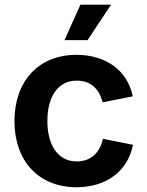

<svg xmlns="http://www.w3.org/2000/svg" viewBox="-20 -786 626 817"><path d="M305.2 10.7C432.6 10.7 523.9 -57.6 545.9 -169.9L418 -195.3C405.3 -136.2 366.2 -99.1 306.6 -99.1C224.1 -99.1 181.6 -171.9 181.6 -271C181.6 -371.1 224.1 -442.9 306.6 -442.9C365.7 -442.9 403.3 -407.2 416.5 -350.6L544.9 -376C522.9 -485.4 431.6 -552.7 305.2 -552.7C143.6 -552.7 41.5 -439.9 41.5 -270.5C41.5 -102.1 143.6 10.7 305.2 10.7ZM254.4 -615.2H352.5L452.6 -766.1H322.3Z"/></svg>

Font: Raveo SemiBold
Style: Regular
Weight: 600
Designer: Jakub Foglar, Rasmus Andersson (Inter)
Foundry: Jakubfoglar.com
Version: Version 1.100;Glyphs 3.2.3 (3260)